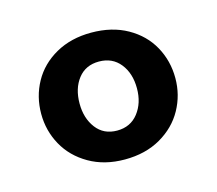

<svg xmlns="http://www.w3.org/2000/svg" viewBox="-56 -796 485 430"><g transform="rotate(-15 186.5 -581.0)"><path d="M31 -581Q31 -621 49.5 -654.5Q68 -688 103.5 -708Q139 -728 186 -728Q234 -728 269.5 -708Q305 -688 323.5 -654.5Q342 -621 342 -581Q342 -542 323.5 -508.5Q305 -475 269.5 -454.5Q234 -434 186 -434Q139 -434 103.5 -454.5Q68 -475 49.5 -508.5Q31 -542 31 -581ZM253 -581Q253 -616 235 -638.5Q217 -661 186 -661Q155 -661 137.5 -638.5Q120 -616 120 -581Q120 -547 137.5 -524Q155 -501 186 -501Q217 -501 235 -524Q253 -547 253 -581Z"/></g></svg>

Font: Cabin Medium
Style: Regular
Weight: 500
Designer: Pablo Impallari
Foundry: Pablo Impallari. http://www.impallari.com Igino Marini. http://www.ikern.com
Version: Version 2.001